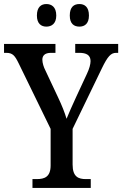

<svg xmlns="http://www.w3.org/2000/svg" viewBox="-23 -932 606 952"><path d="M371 -800C396 -800 418 -814 418 -855C418 -898 396 -912 371 -912C344 -912 323 -898 323 -855C323 -814 344 -800 371 -800ZM207 -800C232 -800 256 -814 256 -855C256 -898 232 -912 207 -912C182 -912 160 -898 160 -855C160 -814 182 -800 207 -800ZM138 0H427V-44H403C367 -44 337 -54 337 -116V-293L482 -593C511 -653 527 -670 553 -670H563V-714H350V-670H370C405 -670 426 -659 426 -629C426 -614 420 -591 408 -566L355 -452C336 -410 318 -371 307 -343C298 -374 284 -409 265 -449L202 -583C194 -598 187 -620 187 -636C187 -655 198 -670 230 -670H252V-714H-3V-670H8C40 -670 51 -656 70 -617L228 -293V-112C228 -54 197 -44 159 -44H138Z"/></svg>

Font: Noto Serif Bengali Condensed Medium
Style: Regular
Weight: 500
Width: 3
Designer: Juan Bruce, Universal Thirst, Indian Type Foundry and the Monotype Design Team.
Foundry: Monotype Imaging Inc.
Version: Version 2.003